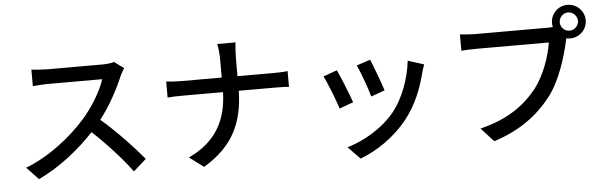

<svg xmlns="http://www.w3.org/2000/svg" viewBox="-54 -1034 4109 1311"><g transform="rotate(-5 2000.0 -378.5)"><path d="M815 -673 750 -721C733 -715 700 -711 663 -711C623 -711 337 -711 292 -711C261 -711 203 -715 183 -718V-605C199 -606 253 -611 292 -611C330 -611 621 -611 659 -611C635 -533 568 -423 500 -347C401 -236 251 -116 89 -54L170 31C313 -36 448 -143 555 -257C654 -165 754 -55 820 35L908 -43C846 -119 725 -248 622 -336C692 -426 751 -538 786 -621C793 -638 808 -663 815 -673Z M1093 -557V-447C1118 -450 1156 -451 1196 -451H1473C1468 -262 1394 -116 1202 -27L1300 46C1508 -77 1577 -240 1581 -451H1828C1863 -451 1907 -450 1925 -448V-556C1907 -553 1868 -551 1829 -551H1581V-674C1581 -704 1584 -756 1588 -782H1462C1469 -756 1473 -706 1473 -674V-551H1194C1156 -551 1117 -554 1093 -557Z M2493 -584 2399 -553C2422 -505 2467 -380 2479 -333L2573 -367C2560 -411 2511 -542 2493 -584ZM2858 -520 2748 -555C2734 -429 2684 -299 2615 -213C2532 -110 2400 -34 2287 -2L2370 83C2483 40 2607 -41 2699 -159C2769 -248 2812 -354 2839 -461C2843 -477 2849 -495 2858 -520ZM2260 -532 2166 -498C2188 -459 2240 -323 2257 -270L2352 -305C2333 -360 2283 -486 2260 -532Z M3805 -725C3805 -759 3833 -788 3867 -788C3901 -788 3930 -759 3930 -725C3930 -691 3901 -663 3867 -663C3833 -663 3805 -691 3805 -725ZM3752 -725C3752 -716 3753 -707 3755 -698C3739 -696 3724 -696 3712 -696C3662 -696 3292 -696 3227 -696C3194 -696 3147 -700 3119 -703V-591C3145 -593 3185 -595 3227 -595C3292 -595 3660 -595 3719 -595C3705 -504 3662 -376 3594 -288C3511 -184 3398 -98 3203 -50L3289 44C3470 -13 3595 -109 3686 -227C3767 -334 3813 -492 3836 -594L3840 -613C3849 -611 3858 -610 3867 -610C3931 -610 3983 -661 3983 -725C3983 -788 3931 -840 3867 -840C3803 -840 3752 -788 3752 -725Z"/></g></svg>

Font: Noto Sans CJK SC Medium
Style: Regular
Weight: 500
Designer: Ryoko NISHIZUKA 西塚涼子 (kana, bopomofo & ideographs); Paul D. Hunt (Latin, Greek & Cyrillic); Sandoll Communications 산돌커뮤니
Foundry: Adobe
Version: Version 2.004;hotconv 1.0.118;makeotfexe 2.5.65603